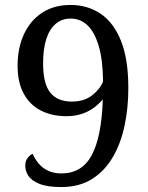

<svg xmlns="http://www.w3.org/2000/svg" viewBox="-20 -744 599 775"><path d="M227 11Q171 11 139 -2Q107 -15 94.5 -34.5Q82 -54 82 -75Q82 -94 91.5 -106.5Q101 -119 112 -123Q121 -102 136 -84Q151 -66 174 -55Q197 -44 228 -44Q311 -44 350.5 -118Q390 -192 395 -343Q381 -326 360 -310Q339 -294 311 -284.5Q283 -275 248 -275Q190 -275 145.5 -297.5Q101 -320 76 -365.5Q51 -411 51 -478Q51 -550 76.5 -605.5Q102 -661 150 -692.5Q198 -724 265 -724Q333 -724 385.5 -689Q438 -654 468 -580Q498 -506 498 -388Q498 -309 483 -237.5Q468 -166 435.5 -110Q403 -54 351.5 -21.5Q300 11 227 11ZM270 -334Q319 -334 351 -358.5Q383 -383 396 -415Q395 -504 378 -560Q361 -616 332.5 -642.5Q304 -669 265 -669Q230 -669 205 -648Q180 -627 167 -587Q154 -547 154 -488Q154 -406 183 -370Q212 -334 270 -334Z"/></svg>

Font: Noto Serif Armenian
Style: Regular
Weight: 400
Designer: Monotype Design Team
Foundry: Monotype Imaging Inc.
Version: Version 2.007